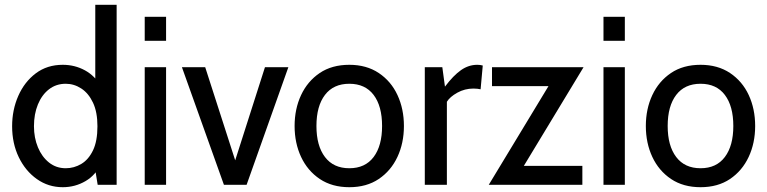

<svg xmlns="http://www.w3.org/2000/svg" viewBox="-20 -770 3194 800"><path d="M241.5 10Q181.5 10 133.8 -23.8Q86 -57.5 58.2 -115Q30.5 -172.5 30.5 -244Q30.5 -312 56.2 -370.5Q82 -429 129.2 -464.5Q176.5 -500 241.5 -500Q291.5 -500 333.8 -477Q376 -454 403 -407.5L377 -395V-750H466V0H387L370 -104L400.5 -89Q380 -41 336.5 -15.5Q293 10 241.5 10ZM254 -69Q288.5 -69 318.8 -87Q349 -105 367.5 -143.5Q386 -182 386 -244Q386 -303 367.5 -342.2Q349 -381.5 318.8 -401.2Q288.5 -421 254 -421Q214 -421 184.2 -398Q154.5 -375 138 -335Q121.5 -295 121.5 -244Q121.5 -196 138 -156.2Q154.5 -116.5 184.2 -92.8Q214 -69 254 -69Z M583 0V-490H672V0ZM583 -600V-700H672V-600Z M913 0 738 -490H835L960 -102L1084 -490H1181.5L1007.5 0Z M1435.5 10Q1363.5 10 1312.5 -24.2Q1261.5 -58.5 1234.5 -116.2Q1207.5 -174 1207.5 -245Q1207.5 -316 1234.5 -373.8Q1261.5 -431.5 1312.2 -465.8Q1363 -500 1435.5 -500Q1507 -500 1558.2 -465.8Q1609.5 -431.5 1636.2 -373.8Q1663 -316 1663 -245Q1663 -174 1636 -116.2Q1609 -58.5 1558.2 -24.2Q1507.5 10 1435.5 10ZM1435.5 -69Q1501.5 -69 1536.8 -115.8Q1572 -162.5 1572 -245Q1572 -328 1536.8 -374.5Q1501.5 -421 1435.5 -421Q1369.5 -421 1334 -374.5Q1298.5 -328 1298.5 -245Q1298.5 -162.5 1334 -115.8Q1369.5 -69 1435.5 -69Z M1750 0V-490H1823L1834 -409Q1869 -455.5 1900.8 -477.8Q1932.5 -500 1968.5 -500Q1981 -500 1991.5 -497L1982.5 -398Q1976 -399.5 1968.8 -400.2Q1961.5 -401 1952.5 -401Q1916.5 -401 1885.5 -383.8Q1854.5 -366.5 1842 -346V0Z M2016.5 0 2292.5 -456 2301.5 -411H2030V-490H2411.5L2135.5 -34L2126.5 -79H2406.5V0Z M2494.5 0V-490H2583.5V0ZM2494.5 -600V-700H2583.5V-600Z M2899 10Q2827 10 2776 -24.2Q2725 -58.5 2698 -116.2Q2671 -174 2671 -245Q2671 -316 2698 -373.8Q2725 -431.5 2775.8 -465.8Q2826.5 -500 2899 -500Q2970.5 -500 3021.8 -465.8Q3073 -431.5 3099.8 -373.8Q3126.5 -316 3126.5 -245Q3126.5 -174 3099.5 -116.2Q3072.5 -58.5 3021.8 -24.2Q2971 10 2899 10ZM2899 -69Q2965 -69 3000.2 -115.8Q3035.5 -162.5 3035.5 -245Q3035.5 -328 3000.2 -374.5Q2965 -421 2899 -421Q2833 -421 2797.5 -374.5Q2762 -328 2762 -245Q2762 -162.5 2797.5 -115.8Q2833 -69 2899 -69Z"/></svg>

Font: Cabin
Style: Regular
Weight: 400
Width: 4
Designer: Pablo Impallari
Foundry: Pablo Impallari. http://www.impallari.com Igino Marini. http://www.ikern.com
Version: Version 3.001